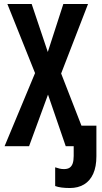

<svg xmlns="http://www.w3.org/2000/svg" viewBox="-20 -734 514 964"><path d="M331 210Q307 210 288.5 207.5Q270 205 257 200V106Q268 110 279 112.5Q290 115 301 115Q319 115 329.5 108Q340 101 345 86.5Q350 72 350 49V0H310L221 -259L126 0H3L156 -367L17 -714H139L220 -473L298 -714H422L287 -365L389 -103H464V50Q464 103 448 138.5Q432 174 402 192Q372 210 331 210Z"/></svg>

Font: Noto Sans Display ExtraCondensed SemiBold
Style: Regular
Weight: 600
Width: 2
Designer: Monotype Design Team
Foundry: Monotype Imaging Inc.
Version: Version 2.003